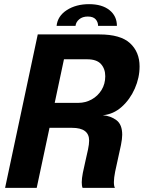

<svg xmlns="http://www.w3.org/2000/svg" viewBox="-20 -903 691 923"><path d="M4.5 0 161.5 -737.5H457.5Q559.5 -737.5 605.2 -695.2Q651 -653 651 -583.5Q651 -529.5 628 -477.2Q605 -425 565 -389.2Q525 -353.5 474 -349Q512 -346 539.8 -325.2Q567.5 -304.5 567.5 -255Q567.5 -236 561.5 -205.8Q555.5 -175.5 547.5 -141.8Q539.5 -108 533.5 -77.5Q527.5 -47 527.5 -27.5Q527.5 -8 532.5 0H377Q373 -9 373 -26.5Q373 -45 378.2 -71.8Q383.5 -98.5 390.5 -128Q397.5 -157.5 403 -183.8Q408.5 -210 408.5 -227Q408.5 -288.5 326.5 -288.5H218L156.5 0ZM399 -618H287.5L243 -408.5H356.5Q391 -408.5 420.8 -425Q450.5 -441.5 468.2 -470.5Q486 -499.5 486 -536.5Q486 -572 465.5 -595Q445 -618 399 -618ZM252 -778.5Q257 -826 301.2 -854.5Q345.5 -883 408 -883Q470.5 -883 506.2 -854.5Q542 -826 542 -778.5H451.5Q451.5 -797 439.8 -810.2Q428 -823.5 402 -823.5Q376.5 -823.5 360.8 -810.2Q345 -797 343 -778.5Z"/></svg>

Font: Epilogue
Style: Bold Italic
Weight: 700
Italic angle: -12°
Designer: Tyler Finck
Foundry: Etcetera Type Co
Version: Version 2.111; ttfautohint (v1.8.3)